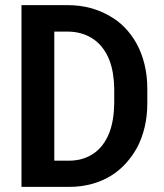

<svg xmlns="http://www.w3.org/2000/svg" viewBox="-20 -731 640 751"><path d="M64 0H249.5Q297.9 0 340.1 -11.7Q382.3 -23.4 417 -45.4Q447.3 -64.5 472.7 -92.5Q498 -120.6 516.6 -154.3Q535.6 -190.4 545.9 -234.1Q556.2 -277.8 556.2 -326.2V-383.8Q556.2 -434.6 545.2 -479.5Q534.2 -524.4 513.7 -561.5Q495.1 -594.7 469 -622.1Q442.9 -649.4 409.7 -668Q375 -688.5 333.5 -699.7Q292 -710.9 244.1 -710.9H64ZM192.4 -607.4H244.1Q271 -607.4 293.7 -601.3Q316.4 -595.2 335 -584.5Q359.9 -570.3 378.2 -547.6Q396.5 -524.9 407.7 -496.1Q417 -472.2 421.6 -444.1Q426.3 -416 426.8 -384.8V-326.2Q426.3 -293.5 421.6 -265.1Q417 -236.8 408.2 -213.4Q397.5 -185.5 381.6 -164.6Q365.7 -143.6 345.2 -129.9Q325.7 -116.7 301.8 -109.6Q277.8 -102.5 249.5 -102.5H192.4Z"/></svg>

Font: Roboto Mono SemiBold
Style: Regular
Weight: 600
Monospace: yes
Designer: Google
Version: Version 3.000